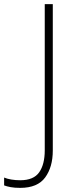

<svg xmlns="http://www.w3.org/2000/svg" viewBox="-114 -734 374 931"><path d="M-16 177Q-43 177 -62 173.5Q-81 170 -94 165V127Q-80 133 -59.5 136.5Q-39 140 -16 140Q49 140 76 101.5Q103 63 103 -5V-714H142V-4Q142 76 105 126.5Q68 177 -16 177Z"/></svg>

Font: Noto Sans Devanagari ExtraLight
Style: Regular
Weight: 200
Designer: Jelle Bosma - Monotype Design Team
Foundry: Monotype Imaging Inc.
Version: Version 2.004; ttfautohint (v1.8.4.7-5d5b)